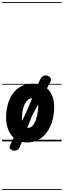

<svg xmlns="http://www.w3.org/2000/svg" viewBox="-25 -1349 608 1832"><path d="M114.5 88.5Q90.5 88.5 75.2 74.5Q60 60.5 72 36L106.5 -34Q65 -71 46.2 -133.5Q27.5 -196 35.5 -277Q44.5 -363.5 77.8 -424.8Q111 -486 164.2 -518.5Q217.5 -551 286.5 -551Q315.5 -551 338.5 -546L353 -580Q365 -608 379.2 -618.8Q393.5 -629.5 410.5 -629.5Q426.5 -629.5 440.8 -621.5Q455 -613.5 460.2 -599Q465.5 -584.5 454.5 -565L423 -506.5Q463 -473 480.2 -415Q497.5 -357 489.5 -278.5Q482.5 -213.5 461.8 -160.5Q441 -107.5 407.8 -69.2Q374.5 -31 330.5 -10.5Q286.5 10 233 10Q207.5 10 183 4.5L165 50Q156 72.5 143.2 80.5Q130.5 88.5 114.5 88.5ZM185.5 -195.5 223 -271.5 282 -412Q275 -412 266.5 -409.5Q236 -401 214.8 -363.2Q193.5 -325.5 186.5 -262.5Q184 -244 183.8 -227Q183.5 -210 185.5 -195.5ZM244.5 -129.5Q267.5 -129.5 286.2 -150.2Q305 -171 318 -208Q331 -245 337 -292.5Q339.5 -309.5 339.8 -324.2Q340 -339 338.5 -351.5L282 -247.5L235.5 -129.5Q238 -129.5 240.2 -129.5Q242.5 -129.5 244.5 -129.5ZM114.5 88.5Q90.5 88.5 75.2 74.5Q60 60.5 72 36L106.5 -34Q65 -71 46.2 -133.5Q27.5 -196 35.5 -277Q44.5 -363.5 77.8 -424.8Q111 -486 164.2 -518.5Q217.5 -551 286.5 -551Q315.5 -551 338.5 -546L353 -580Q365 -608 379.2 -618.8Q393.5 -629.5 410.5 -629.5Q426.5 -629.5 440.8 -621.5Q455 -613.5 460.2 -599Q465.5 -584.5 454.5 -565L423 -506.5Q463 -473 480.2 -415Q497.5 -357 489.5 -278.5Q482.5 -213.5 461.8 -160.5Q441 -107.5 407.8 -69.2Q374.5 -31 330.5 -10.5Q286.5 10 233 10Q207.5 10 183 4.5L165 50Q156 72.5 143.2 80.5Q130.5 88.5 114.5 88.5ZM185.5 -195.5 223 -271.5 282 -412Q275 -412 266.5 -409.5Q236 -401 214.8 -363.2Q193.5 -325.5 186.5 -262.5Q184 -244 183.8 -227Q183.5 -210 185.5 -195.5ZM244.5 -129.5Q267.5 -129.5 286.2 -150.2Q305 -171 318 -208Q331 -245 337 -292.5Q339.5 -309.5 339.8 -324.2Q340 -339 338.5 -351.5L282 -247.5L235.5 -129.5Q238 -129.5 240.2 -129.5Q242.5 -129.5 244.5 -129.5ZM-5 455H563.5V463H-5ZM-5 -16H563.5V0H-5ZM-5 -549H563.5V-541H-5ZM-5 -1329H563.5V-1321H-5Z"/></svg>

Font: Edu SA Dotted Guide
Style: Regular
Weight: 400
Designer: Tina and Corey Anderson, Eben Sorkin, Mirko Velimirovic
Foundry: Google for Education
Version: Version 2.000